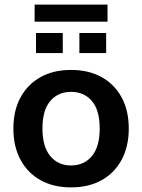

<svg xmlns="http://www.w3.org/2000/svg" viewBox="-20 -802 616 832"><path d="M288 10Q212 10 156 -21Q100 -52 69 -109.5Q38 -167 38 -245Q38 -323 69 -380Q100 -437 156 -468Q212 -499 288 -499Q364 -499 420 -468Q476 -437 507 -380Q538 -323 538 -245Q538 -167 507 -109.5Q476 -52 420 -21Q364 10 288 10ZM288 -85Q344 -85 378 -125.5Q412 -166 412 -245Q412 -325 378 -364.5Q344 -404 288 -404Q232 -404 198 -364.5Q164 -325 164 -245Q164 -166 198 -125.5Q232 -85 288 -85ZM130 -708V-782H446V-708ZM136 -572V-659H252V-572ZM324 -572V-659H440V-572Z"/></svg>

Font: Nunito Sans
Style: Bold
Weight: 700
Designer: Vernon Adams
Foundry: Vernon Adams
Version: Version 3.101; ttfautohint (v1.8.4.7-5d5b);gftools[0.9.27]